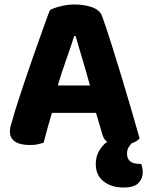

<svg xmlns="http://www.w3.org/2000/svg" viewBox="-20 -635 660 854"><path d="M407 -133H211Q200 -97 190.5 -62Q181 -27 174 0Q161 4 147 7Q133 10 113 10Q69 10 46.5 -5.5Q24 -21 24 -50Q24 -64 28 -77Q32 -90 37 -107Q44 -134 57 -174Q70 -214 85.5 -260.5Q101 -307 118 -356Q135 -405 151 -449.5Q167 -494 180 -531Q193 -568 202 -590Q217 -599 248.5 -607Q280 -615 311 -615Q356 -615 390.5 -602.5Q425 -590 435 -561Q454 -508 476 -438Q498 -368 520.5 -294Q543 -220 564 -148Q585 -76 601 -19Q587 -4 566 2Q557 11 551 22Q545 33 545 48Q545 94 601 94H608Q611 102 613 111.5Q615 121 615 132Q615 158 596.5 178.5Q578 199 529 199Q475 199 440.5 171.5Q406 144 406 95Q406 59 422.5 33Q439 7 457 -4Q446 -12 440.5 -23.5Q435 -35 431 -52ZM310 -475Q296 -430 275.5 -372.5Q255 -315 237 -255H380Q363 -318 345.5 -375.5Q328 -433 316 -475Z"/></svg>

Font: Baloo Tammudu 2
Style: Bold
Weight: 700
Designer: Maithili Shingre, Omkar Shende and Ek Type
Foundry: Ek Type
Version: Version 1.640;hotconv 1.0.111;makeotfexe 2.5.65597; ttfautoh